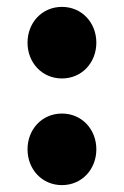

<svg xmlns="http://www.w3.org/2000/svg" viewBox="-20 -526 360 558"><path d="M160 -298C218 -298 260 -344 260 -402C260 -460 218 -506 160 -506C102 -506 60 -460 60 -402C60 -344 102 -298 160 -298ZM160 12C218 12 260 -34 260 -92C260 -150 218 -196 160 -196C102 -196 60 -150 60 -92C60 -34 102 12 160 12Z"/></svg>

Font: Giro Sans Black
Style: Regular
Weight: 900
Designer: Paul D. Hunt
Foundry: Adobe Systems Incorporated
Version: Version 1.000;PS 1.0;hotconv 1.0.88;makeotf.lib2.5.647800